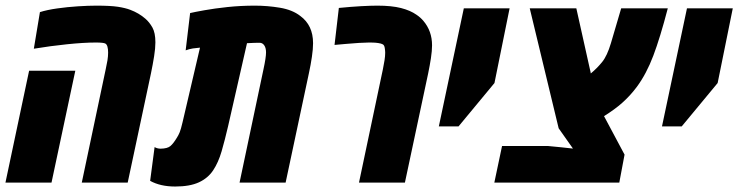

<svg xmlns="http://www.w3.org/2000/svg" viewBox="-30 -660 2669 694"><path d="M265.6 0 352.1 -409.7Q356 -426.8 358.4 -441.7Q360.8 -456.5 360.8 -469.7Q360.8 -496.6 351.1 -502.4Q344.7 -506.3 316.4 -506.3Q272.9 -506.3 212.2 -500Q151.4 -493.7 92.3 -483.9L114.3 -616.2Q140.6 -624.5 177.2 -629.6Q213.9 -634.8 251.7 -637.2Q289.6 -639.6 318.4 -639.6Q369.1 -639.6 396.2 -635.5Q423.3 -631.3 440.9 -624.5Q472.2 -612.8 495.6 -592.3Q509.8 -580.1 520.8 -560.8Q531.7 -541.5 531.7 -506.8Q531.7 -485.8 527.1 -456.8Q522.5 -427.7 515.6 -394.5L431.6 0ZM-10.3 0 75.2 -404.3H242.2L156.2 0Z M603 14.2Q549.8 14.2 512.7 -6.3L528.8 -128.4Q538.1 -122.6 550.8 -122.6Q575.2 -123 585.9 -132.1Q596.7 -141.1 609.9 -163.1Q615.2 -171.4 619.6 -182.1Q624 -192.9 629.9 -218.3L692.9 -487.8Q680.2 -486.8 667.2 -484.9Q654.3 -482.9 641.1 -478L657.2 -612.8Q673.8 -616.7 709.2 -623Q744.6 -629.4 792 -634.5Q839.4 -639.6 891.6 -639.6Q936.5 -639.6 981.7 -632.1Q1026.9 -624.5 1055.2 -602.5Q1101.6 -568.8 1101.6 -503.9Q1101.6 -482.9 1097.4 -454.6Q1093.3 -426.3 1086.4 -394.5L1002.4 0H835.9L922.4 -409.7Q931.6 -452.1 931.6 -470.7Q931.6 -487.3 924.8 -496.6Q918.5 -505.4 908.2 -505.4Q905.3 -505.4 889.6 -505.1Q874 -504.9 862.8 -503.9L794.4 -203.6Q782.7 -153.3 771 -113Q759.3 -72.8 740.5 -44.4Q721.7 -16.1 689 -1Q656.2 14.2 603 14.2Z M1267.6 0 1354 -409.7Q1357.4 -427.2 1359.9 -442.1Q1362.3 -457 1362.3 -469.2Q1362.3 -476.1 1360.8 -486.1Q1359.4 -496.1 1354 -499.5Q1348.1 -502.9 1337.4 -504.4Q1327.6 -505.9 1317.1 -506.1Q1306.6 -506.3 1303.2 -506.3Q1291 -506.3 1267.6 -504.9Q1244.1 -503.4 1219.5 -501.2Q1194.8 -499 1179.2 -497.6L1194.8 -631.3Q1239.7 -635.7 1275.6 -637.7Q1311.5 -639.6 1334 -639.6Q1385.7 -639.6 1419.7 -630.9Q1453.6 -622.1 1475.1 -606.9Q1482.4 -602.1 1488.8 -596.4Q1495.1 -590.8 1500 -585Q1531.7 -547.9 1531.7 -496.1Q1531.7 -476.6 1527.6 -449.5Q1523.4 -422.4 1517.6 -394.5L1433.6 0Z M1556.2 -203.1 1646.5 -629.9H1812L1757.3 -359.9L1627.4 -203.1Z M1756.8 0 1784.7 -132.3H1950.2Q1973.1 -130.4 1995.8 -127.9Q2018.6 -125.5 2041 -123L1989.3 -196.3L1884.8 -629.9H2053.2L2102.1 -410.6Q2103 -407.7 2104 -402.6Q2105 -397.5 2105.5 -394.5Q2127.9 -413.1 2146.2 -435.5Q2164.6 -458 2178.2 -503.9L2215.3 -629.9H2383.8Q2356 -523.4 2331.3 -458.3Q2306.6 -393.1 2272 -346.2Q2248.5 -314.5 2218.8 -288.1Q2192.4 -264.6 2153.3 -240.2L2227.5 -101.1L2208.5 0Z M2362.8 -203.1 2453.1 -629.9H2618.7L2564 -359.9L2434.1 -203.1Z"/></svg>

Font: Open Sans Condensed ExtraBold
Style: Italic
Weight: 800
Width: 3
Italic angle: -12°
Designer: Monotype Design Team
Foundry: Monotype Imaging Inc.
Version: Version 3.003; ttfautohint (v1.8.4)